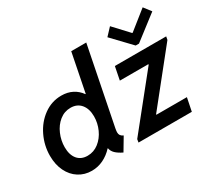

<svg xmlns="http://www.w3.org/2000/svg" viewBox="-147 -1020 1403 1280"><g transform="rotate(-30 554.5 -379.5)"><path d="M396 -69.3H394Q360.4 -32.7 318.6 -12.5Q276.9 7.8 229.5 7.8Q174.3 7.8 130.1 -20.3Q85.9 -48.3 61 -99.6Q36.1 -150.9 36.1 -217.8Q36.1 -296.9 70.6 -368.7Q105 -440.4 166 -484.6Q227.1 -528.8 301.8 -528.8Q349.1 -528.8 385.7 -510Q422.4 -491.2 446.3 -457H449.2L507.8 -752H623.5L505.4 -158.7Q502 -139.2 502 -130.4Q502 -116.2 508.3 -106.9Q514.6 -97.7 529.8 -90.3L471.7 7.3Q437.5 -9.3 418.9 -27.3Q400.4 -45.4 396 -69.3ZM422.4 -299.8Q422.4 -358.4 393.6 -393.1Q364.7 -427.7 314.5 -427.7Q266.6 -427.7 229 -397.5Q191.4 -367.2 170.7 -318.8Q149.9 -270.5 149.9 -218.8Q149.9 -160.2 177.5 -126.7Q205.1 -93.3 254.9 -93.3Q302.7 -93.3 341.1 -123.3Q379.4 -153.3 400.9 -200.9Q422.4 -248.5 422.4 -299.8ZM595.7 -24.4 909.7 -415.5V-419.9H690.4L710.4 -521H1105.5L1100.6 -496.1L787.6 -105V-101.1H1022.5L1002 0H591.8ZM763.2 -711.9 814.9 -767.1 920.4 -653.8H924.3L1066.4 -767.1L1108.9 -711.9L924.3 -569.8H898.9Z"/></g></svg>

Font: Reddit Sans Fudge SmBold Italic
Style: Regular
Weight: 600
Italic angle: -11.25°
Designer: Stephen Hutchings
Version: Version 1.013